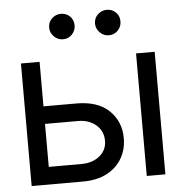

<svg xmlns="http://www.w3.org/2000/svg" viewBox="-53 -801 809 852"><g transform="rotate(-5 351.5 -375.0)"><path d="M126 -347.7H282.2Q377.9 -348.1 428.7 -299.3Q479.5 -250.5 479.5 -175.8Q479.5 -127 456.8 -87.2Q434.1 -47.4 390.1 -23.7Q346.2 0 282.2 0H53.7V-545.9H136.7V-78.1H282.2Q331.5 -78.1 363.5 -104.2Q395.5 -130.4 395.5 -171.9Q395.5 -215.3 363.5 -242.7Q331.5 -270 282.2 -269.5H126ZM566.4 0V-545.9H649.4V0ZM249 -636.7Q226.6 -636.2 209.2 -653.6Q191.9 -670.9 192.4 -693.4Q191.9 -717.8 209.2 -733.9Q226.6 -750 249 -750Q273.4 -750 289.6 -733.9Q305.7 -717.8 305.7 -693.4Q305.7 -670.9 289.6 -653.6Q273.4 -636.2 249 -636.7ZM453.1 -636.7Q430.7 -636.2 413.6 -653.6Q396.5 -670.9 396.5 -693.4Q396.5 -717.8 413.6 -733.9Q430.7 -750 453.1 -750Q477.5 -750 493.9 -733.9Q510.3 -717.8 509.8 -693.4Q510.3 -670.9 493.9 -653.6Q477.5 -636.2 453.1 -636.7Z"/></g></svg>

Font: Inter Tight
Style: Regular
Weight: 400
Designer: Rasmus Andersson
Foundry: rsms
Version: Version 3.002